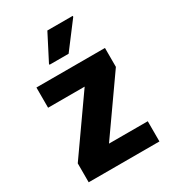

<svg xmlns="http://www.w3.org/2000/svg" viewBox="-176 -811 811 905"><g transform="rotate(-30 229.5 -358.5)"><path d="M37 0V-103L246 -400H47V-510H420V-407L211 -110H422V0ZM154 -572V-577L226 -717H364V-712L258 -572Z"/></g></svg>

Font: Saira SemiCondensed
Style: Bold
Weight: 700
Width: 4
Designer: Hector Gatti with collaboration of the Omnibus-Type team
Foundry: Omnibus-Type
Version: Version 1.101